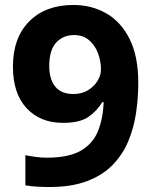

<svg xmlns="http://www.w3.org/2000/svg" viewBox="-20 -742 612 772"><path d="M536 -409Q536 -348 527 -287.5Q518 -227 495.5 -173.5Q473 -120 432.5 -78.5Q392 -37 329.5 -13.5Q267 10 178 10Q157 10 129 8.5Q101 7 82 3V-118Q102 -114 124 -111Q146 -108 168 -108Q257 -108 305.5 -136.5Q354 -165 374 -215Q394 -265 397 -331H391Q370 -296 335.5 -272Q301 -248 233 -248Q142 -248 87 -307Q32 -366 32 -474Q32 -590 97.5 -656Q163 -722 275 -722Q348 -722 407 -688.5Q466 -655 501 -585.5Q536 -516 536 -409ZM278 -601Q234 -601 206 -571Q178 -541 178 -476Q178 -424 202 -394Q226 -364 275 -364Q309 -364 333.5 -379Q358 -394 372 -416.5Q386 -439 386 -463Q386 -496 374 -528Q362 -560 338 -580.5Q314 -601 278 -601Z"/></svg>

Font: Noto Sans Balinese
Style: Bold
Weight: 700
Designer: Aditya Bayu, David Williams
Foundry: David Williams
Version: Version 2.005; ttfautohint (v1.8.4.7-5d5b)